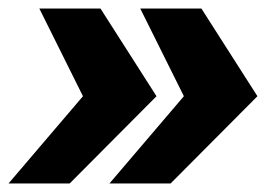

<svg xmlns="http://www.w3.org/2000/svg" viewBox="-21 -548 636 449"><path d="M450 -528H307L409 -323L235 -119H378L581 -323ZM214 -528H71L173 -323L-1 -119H142L345 -323Z"/></svg>

Font: Archivo Black
Style: Italic
Weight: 900
Italic angle: -10°
Designer: Hector Gatti
Foundry: Omnibus-Type
Version: Version 2.001